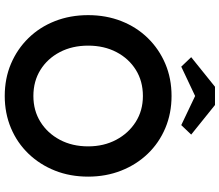

<svg xmlns="http://www.w3.org/2000/svg" viewBox="-80 -860 950 831"><g transform="rotate(90 395.5 -445.0)"><path d="M396 10Q320 10 256.5 -17Q193 -44 145.5 -92.5Q98 -141 72 -207Q46 -273 46 -351Q46 -429 72 -495Q98 -561 145.5 -609.5Q193 -658 256.5 -685Q320 -712 396 -712Q471 -712 535 -685Q599 -658 646 -609Q693 -560 719 -494Q745 -428 745 -351Q745 -273 719 -207.5Q693 -142 646 -93Q599 -44 535 -17Q471 10 396 10ZM396 -114Q459 -114 508 -144.5Q557 -175 585.5 -228.5Q614 -282 614 -351Q614 -419 585.5 -472.5Q557 -526 508 -557Q459 -588 396 -588Q332 -588 283 -557.5Q234 -527 206 -473.5Q178 -420 178 -351Q178 -282 206 -228.5Q234 -175 283 -144.5Q332 -114 396 -114ZM269 -754 228 -797 356 -900H435L563 -797L522 -754L396 -814Z"/></g></svg>

Font: Readex Pro Medium
Style: Regular
Weight: 500
Designer: Bonnie Shaver-Troup, Thomas Jockin
Foundry: Lexend
Version: Version 1.204; ttfautohint (v1.8.4.7-5d5b)